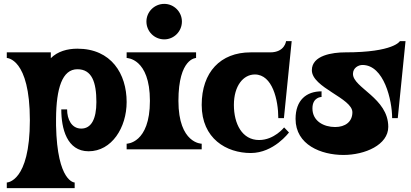

<svg xmlns="http://www.w3.org/2000/svg" viewBox="-20 -770 2121 990"><path d="M437 10C556 10 633 -112 633 -244C633 -389 554 -519 379 -519C327 -519 277 -505 242 -470V-500H15V-471C15 -471 134 -471 134 -150C134 171 15 171 15 171V200H365V171C365 171 275 171 269 -123V-158C270 -315 301 -413 379 -413C454 -413 477 -346 477 -244C477 -157 451 -107 399 -107C349 -107 326 -155 326 -206H296C296 -107 325 10 437 10Z M918 -659C918 -608 877 -567 827 -567C776 -567 735 -608 735 -659C735 -709 776 -750 827 -750C877 -750 918 -709 918 -659ZM900 -250C900 -471 991 -471 991 -471V-500H633V-471C633 -471 753 -471 753 -250C753 -29 633 -29 633 -29V0H1020V-29C1020 -29 900 -29 900 -250Z M1373 -500H1272C1117 -500 1020 -398 1020 -229C1020 -55 1148 19 1273 19C1392 19 1470 -87 1470 -87L1445 -113C1445 -113 1394 -48 1316 -48C1228 -48 1186 -132 1186 -229C1186 -328 1235 -386 1294 -386C1385 -386 1415 -254 1415 -161H1444L1484 -558H1455C1455 -558 1449 -500 1373 -500Z M2042 -558C2042 -558 2012 -500 1760 -500C1695 -500 1588 -485 1588 -408C1588 -318 1797 -264 1797 -191C1797 -142 1760 -115 1708 -115C1650 -115 1591 -145 1591 -211C1591 -270 1638 -270 1638 -270V-299C1560 -299 1504 -254 1504 -157C1504 -23 1636 29 1751 29C1862 29 1982 -23 1982 -116C1982 -265 1800 -317 1800 -389C1800 -421 1829 -435 1849 -435C1960 -435 2002 -253 2002 -161H2031L2071 -558Z"/></svg>

Font: Ouroboros
Style: Regular
Weight: 400
Designer: Ariel Martín Pérez
Foundry: Velvetyne Type Foundry
Version: Version 2.001;hotconv 1.0.109;makeotfexe 2.5.65596